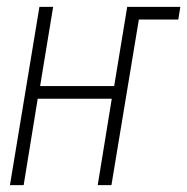

<svg xmlns="http://www.w3.org/2000/svg" viewBox="-20 -540 546 560"><path d="M9 0 95 -520H135L97 -289H313L351 -520H506L500 -483H385L305 0H265L306 -252H90L49 0Z"/></svg>

Font: Iosevka Curly Extralight
Style: Italic
Weight: 200
Italic angle: -9°
Monospace: yes
Designer: Belleve Invis
Foundry: Belleve Invis
Version: Version 22.1.2; ttfautohint (v1.8.4)